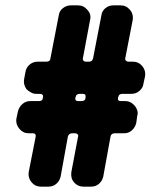

<svg xmlns="http://www.w3.org/2000/svg" viewBox="-20 -696 602 716"><path d="M521 -412 515 -384Q513 -368 500 -357Q487 -346 470 -346H436Q423 -346 421 -334L420 -331Q418 -319 430 -319H447Q468 -319 483 -301Q489 -294 492 -284Q495 -274 492 -265L488 -237Q484 -221 472 -210Q460 -199 443 -199H408Q394 -199 392 -186L365 -37Q361 -21 349 -10.5Q337 0 320 0H291Q270 0 256 -16Q243 -31 246 -54L271 -186Q273 -191 269.5 -195Q266 -199 261 -199H250Q236 -199 233 -186L206 -37Q202 -21 190 -10.5Q178 0 161 0H132Q111 0 98 -16Q84 -32 87 -54L113 -186Q115 -199 102 -199H86Q66 -199 52 -216Q38 -233 41 -253L47 -281Q51 -297 63.5 -308Q76 -319 92 -319H125Q139 -319 140 -331V-334Q142 -339 138.5 -342.5Q135 -346 130 -346H115Q105 -346 96 -351Q87 -356 79 -363Q66 -382 70 -401L75 -428Q78 -445 91 -455.5Q104 -466 120 -466H153Q167 -466 168 -478L199 -638Q201 -655 214.5 -665.5Q228 -676 244 -676H271Q292 -676 306 -659Q321 -643 316 -622L289 -478Q288 -473 291.5 -469.5Q295 -466 299 -466H312Q324 -466 327 -478L358 -638Q360 -655 373 -665.5Q386 -676 402 -676H430Q451 -676 465 -659Q478 -644 475 -622L447 -478Q446 -473 450 -469.5Q454 -466 458 -466H476Q497 -466 511 -449Q524 -433 521 -412ZM299 -334Q301 -346 289 -346H277Q264 -346 262 -334L261 -331Q259 -319 271 -319H284Q298 -319 299 -331Z"/></svg>

Font: Monomaniac One
Style: Regular
Weight: 400
Version: Version 1.000; ttfautohint (v1.8.3)